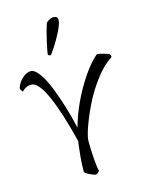

<svg xmlns="http://www.w3.org/2000/svg" viewBox="-182 -1024 868 1125"><g transform="rotate(-15 252.0 -461.5)"><path d="M166 -736.8Q166 -746.6 180.4 -811.5Q194.8 -876.5 208 -914.1Q210.9 -921.9 226.1 -930.4Q241.2 -939 253.9 -939Q279.8 -939 279.8 -916Q279.8 -893.6 256.6 -847.4Q233.4 -801.3 209.7 -765.6Q186 -730 181.2 -728H178.2Q174.8 -728 170.4 -730.7Q166 -733.4 166 -736.8ZM-43.9 -587.9Q-34.2 -620.6 -8.1 -644.3Q18.1 -668 43.9 -668Q67.9 -668 94.7 -630.6Q121.6 -593.3 145.3 -533.4Q168.9 -473.6 189 -408Q209 -342.3 223.1 -276.9Q254.9 -391.1 318.1 -500.5Q381.3 -609.9 443.8 -663.1Q448.2 -665.5 481 -656.5Q513.7 -647.5 516.1 -645Q525.9 -635.3 522 -624Q473.6 -595.2 424.6 -531.2Q375.5 -467.3 341.8 -399.7Q308.1 -332 286.6 -272Q265.1 -211.9 265.1 -184.1Q265.1 -130.4 269.5 -73.5Q273.9 -16.6 279.8 -1Q267.6 16.1 254.9 16.1Q247.1 16.1 219.5 2.9Q191.9 -10.3 191.9 -20Q191.9 -43 193.4 -68.8Q194.8 -94.7 196.3 -109.4Q197.8 -124 200.7 -149.9Q203.6 -175.8 204.1 -180.2Q204.6 -183.6 205.6 -190.2Q206.5 -196.8 207 -200.2Q162.1 -382.3 115.7 -486.6Q69.3 -590.8 25.9 -590.8Q7.8 -590.8 -7.6 -582.3Q-22.9 -573.7 -29.8 -564.9Q-33.7 -564.9 -41 -577.1Q-43.9 -583 -43.9 -587.9Z"/></g></svg>

Font: Crimson
Style: Roman
Weight: 400
Version: Version 0.8